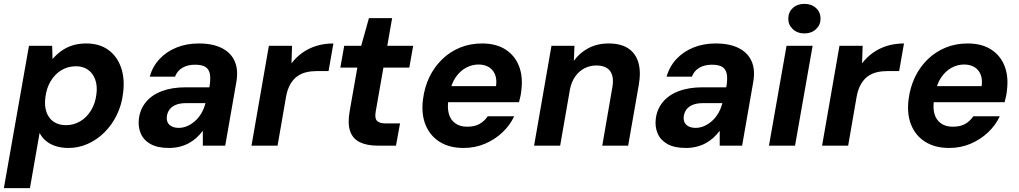

<svg xmlns="http://www.w3.org/2000/svg" viewBox="-36 -754 5276 994"><path d="M-16 220 114 -517H234L236 -448Q255 -471 280.5 -489.5Q306 -508 338 -518.5Q370 -529 410 -529Q479 -529 525 -495.5Q571 -462 591 -403.5Q611 -345 601 -271Q594 -211 569 -159.5Q544 -108 505.5 -69.5Q467 -31 419 -9.5Q371 12 319 12Q282 12 252.5 2.5Q223 -7 202 -24.5Q181 -42 169 -66L119 220ZM306 -106Q345 -106 378.5 -125.5Q412 -145 434.5 -181Q457 -217 463 -265Q469 -309 457 -342Q445 -375 419.5 -393Q394 -411 357 -411Q316 -411 282.5 -391Q249 -371 227 -335Q205 -299 199 -251Q193 -207 204.5 -174Q216 -141 242 -123.5Q268 -106 306 -106Z M839 12Q779 12 743 -8.5Q707 -29 692.5 -63.5Q678 -98 683 -139Q689 -188 719 -225Q749 -262 801.5 -282Q854 -302 925 -302H1048Q1055 -343 1051 -368.5Q1047 -394 1029 -406.5Q1011 -419 973 -419Q936 -419 909 -403.5Q882 -388 870 -357H739Q754 -410 790 -448.5Q826 -487 878 -508Q930 -529 993 -529Q1065 -529 1112.5 -505Q1160 -481 1179.5 -436Q1199 -391 1187 -326L1130 0H1014V-77Q999 -57 981.5 -41Q964 -25 942 -13Q920 -1 894 5.5Q868 12 839 12ZM889 -92Q913 -92 935 -102Q957 -112 975.5 -129Q994 -146 1007 -168.5Q1020 -191 1027 -217L1028 -220H926Q896 -220 875 -211.5Q854 -203 842.5 -188Q831 -173 828 -153Q824 -124 841 -108Q858 -92 889 -92Z M1266 0 1356 -517H1476L1473 -426Q1498 -459 1531 -482Q1564 -505 1604 -517Q1644 -529 1690 -529L1665 -386H1603Q1575 -386 1549.5 -380Q1524 -374 1503 -359Q1482 -344 1467 -318Q1452 -292 1445 -254L1401 0Z M1919 0Q1864 0 1827.5 -17.5Q1791 -35 1777 -74Q1763 -113 1774 -177L1814 -404H1726L1746 -517H1834L1874 -660H1994L1969 -517H2103L2083 -404H1949L1909 -176Q1903 -141 1916 -128Q1929 -115 1963 -115H2035L2014 0Z M2364 12Q2291 12 2240.5 -19.5Q2190 -51 2167 -108Q2144 -165 2154 -241Q2162 -303 2187 -355Q2212 -407 2252.5 -446.5Q2293 -486 2345.5 -507.5Q2398 -529 2459 -529Q2533 -529 2581.5 -497.5Q2630 -466 2651 -411.5Q2672 -357 2663 -287Q2662 -272 2658.5 -256.5Q2655 -241 2651 -225H2247L2261 -308H2532Q2537 -344 2526.5 -369Q2516 -394 2494 -407Q2472 -420 2441 -420Q2407 -420 2376 -403Q2345 -386 2322.5 -353Q2300 -320 2291 -269L2286 -240Q2279 -197 2287.5 -165.5Q2296 -134 2320.5 -116Q2345 -98 2382 -98Q2422 -98 2447 -112.5Q2472 -127 2489 -152H2626Q2604 -105 2564.5 -68Q2525 -31 2474 -9.5Q2423 12 2364 12Z M2729 0 2819 -517H2938L2935 -439Q2964 -480 3010 -504.5Q3056 -529 3115 -529Q3178 -529 3216.5 -503.5Q3255 -478 3269 -430Q3283 -382 3271 -314L3216 0H3082L3134 -301Q3144 -356 3123 -385.5Q3102 -415 3051 -415Q3019 -415 2991 -401Q2963 -387 2943 -359.5Q2923 -332 2915 -293L2864 0Z M3515 12Q3455 12 3419 -8.5Q3383 -29 3368.5 -63.5Q3354 -98 3359 -139Q3365 -188 3395 -225Q3425 -262 3477.5 -282Q3530 -302 3601 -302H3724Q3731 -343 3727 -368.5Q3723 -394 3705 -406.5Q3687 -419 3649 -419Q3612 -419 3585 -403.5Q3558 -388 3546 -357H3415Q3430 -410 3466 -448.5Q3502 -487 3554 -508Q3606 -529 3669 -529Q3741 -529 3788.5 -505Q3836 -481 3855.5 -436Q3875 -391 3863 -326L3806 0H3690V-77Q3675 -57 3657.5 -41Q3640 -25 3618 -13Q3596 -1 3570 5.5Q3544 12 3515 12ZM3565 -92Q3589 -92 3611 -102Q3633 -112 3651.5 -129Q3670 -146 3683 -168.5Q3696 -191 3703 -217L3704 -220H3602Q3572 -220 3551 -211.5Q3530 -203 3518.5 -188Q3507 -173 3504 -153Q3500 -124 3517 -108Q3534 -92 3565 -92Z M3945 0 4036 -517H4171L4080 0ZM4129 -581Q4092 -581 4068.5 -603Q4045 -625 4045 -657Q4045 -691 4068.5 -712.5Q4092 -734 4128 -734Q4165 -734 4188.5 -712.5Q4212 -691 4212 -657Q4212 -625 4188.5 -603Q4165 -581 4129 -581Z M4220 0 4310 -517H4430L4427 -426Q4452 -459 4485 -482Q4518 -505 4558 -517Q4598 -529 4644 -529L4619 -386H4557Q4529 -386 4503.5 -380Q4478 -374 4457 -359Q4436 -344 4421 -318Q4406 -292 4399 -254L4355 0Z M4878 12Q4805 12 4754.5 -19.5Q4704 -51 4681 -108Q4658 -165 4668 -241Q4676 -303 4701 -355Q4726 -407 4766.5 -446.5Q4807 -486 4859.5 -507.5Q4912 -529 4973 -529Q5047 -529 5095.5 -497.5Q5144 -466 5165 -411.5Q5186 -357 5177 -287Q5176 -272 5172.5 -256.5Q5169 -241 5165 -225H4761L4775 -308H5046Q5051 -344 5040.5 -369Q5030 -394 5008 -407Q4986 -420 4955 -420Q4921 -420 4890 -403Q4859 -386 4836.5 -353Q4814 -320 4805 -269L4800 -240Q4793 -197 4801.5 -165.5Q4810 -134 4834.5 -116Q4859 -98 4896 -98Q4936 -98 4961 -112.5Q4986 -127 5003 -152H5140Q5118 -105 5078.5 -68Q5039 -31 4988 -9.5Q4937 12 4878 12Z"/></svg>

Font: DM Sans 11pt
Style: Bold Italic
Weight: 700
Italic angle: -10°
Version: Version 4.004;gftools[0.9.30]